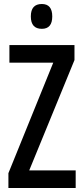

<svg xmlns="http://www.w3.org/2000/svg" viewBox="-20 -939 416 959"><path d="M358 0H22V-74L246 -626H27V-714H352V-639L126 -88H358ZM189 -919Q241 -919 241 -857Q241 -795 189 -795Q134 -795 134 -857Q134 -919 189 -919Z"/></svg>

Font: Noto Sans Tamil ExtraCondensed Medium
Style: Regular
Weight: 500
Width: 2
Designer: Jelle Bosma - Monotype Design Team
Foundry: Monotype Imaging Inc.
Version: Version 2.004; ttfautohint (v1.8.4.7-5d5b)